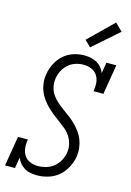

<svg xmlns="http://www.w3.org/2000/svg" viewBox="-144 -1047 769 1125"><g transform="rotate(15 240.5 -484.5)"><path d="M199 8Q178 8 158.5 4.5Q139 1 122.5 -9Q106 -19 93.5 -33.5Q81 -48 74 -66L63 0H3L33 -181H93Q88 -155 90.5 -130Q93 -105 105.5 -85Q118 -65 141 -55.5Q164 -46 190 -46Q214 -46 239.5 -53.5Q265 -61 285 -77.5Q305 -94 318 -117.5Q331 -141 335 -166Q339 -192 333 -217.5Q327 -243 313.5 -264Q300 -285 280.5 -301Q261 -317 241 -331.5Q221 -346 201.5 -361.5Q182 -377 164.5 -394.5Q147 -412 132.5 -432Q118 -452 108.5 -475.5Q99 -499 96 -525.5Q93 -552 98 -579Q103 -611 118.5 -642.5Q134 -674 160.5 -698Q187 -722 220.5 -732.5Q254 -743 286 -743Q306 -743 325.5 -739Q345 -735 362 -725.5Q379 -716 391 -701.5Q403 -687 410 -669L421 -735H481L451 -554H391Q396 -580 394 -605Q392 -630 379 -650Q366 -670 343 -679.5Q320 -689 295 -689Q271 -689 246.5 -681Q222 -673 203 -656Q184 -639 172.5 -616.5Q161 -594 157 -570Q153 -543 158.5 -517.5Q164 -492 178 -471.5Q192 -451 211 -434.5Q230 -418 250 -403.5Q270 -389 290 -374Q310 -359 327.5 -341.5Q345 -324 360 -303.5Q375 -283 384 -259.5Q393 -236 396 -210Q399 -184 395 -157Q389 -124 372 -91.5Q355 -59 328 -36Q301 -13 266.5 -2.5Q232 8 199 8ZM305 -797 268 -833 415 -977 460 -933Z"/></g></svg>

Font: Iosevka QP Light
Style: Italic
Weight: 300
Italic angle: -9°
Designer: Belleve Invis
Foundry: Belleve Invis
Version: Version 20.0.0; ttfautohint (v1.8.4)